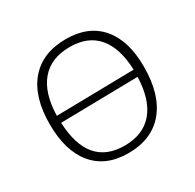

<svg xmlns="http://www.w3.org/2000/svg" viewBox="-144 -800 973 960"><g transform="rotate(-30 342.0 -319.5)"><path d="M348 -645Q478 -645 548 -563Q618 -481 618 -331Q618 -169 544.5 -81.5Q471 6 335 6Q206 6 136 -78Q66 -162 66 -316Q66 -474 139.5 -559.5Q213 -645 348 -645ZM345 -601Q237 -601 179 -533Q121 -465 118 -335L566 -343Q561 -470 505.5 -535.5Q450 -601 345 -601ZM338 -36Q445 -36 503 -104Q561 -172 565 -302L119 -294Q130 -36 338 -36Z"/></g></svg>

Font: Alegreya Sans SC Light
Style: Regular
Weight: 300
Designer: Juan Pablo del Peral
Foundry: Huerta Tipografica
Version: Version 2.007